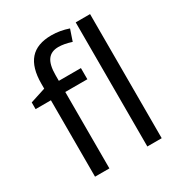

<svg xmlns="http://www.w3.org/2000/svg" viewBox="-178 -892 958 1018"><g transform="rotate(-30 301.0 -382.5)"><path d="M332 -467.8H196.8V0H108.9V-467.8H15.1V-508.8L108.9 -539.1V-569.8Q108.9 -667.5 151.6 -716.3Q194.3 -765.1 283.2 -765.1Q334.5 -765.1 387.2 -747.1L363.8 -678.2Q318.4 -692.9 284.2 -692.9Q239.7 -692.9 218.3 -663.6Q196.8 -634.3 196.8 -570.8V-536.1H332ZM517.1 0H429.2V-759.8H517.1Z"/></g></svg>

Font: NotoSans
Style: Regular
Weight: 400
Designer: Monotype Design team
Foundry: Monotype Imaging Inc.
Version: Version 1.04; ttfautohint (v1.4.1)